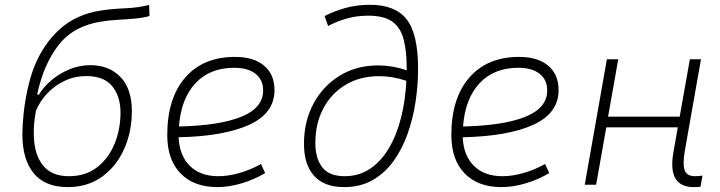

<svg xmlns="http://www.w3.org/2000/svg" viewBox="-20 -762 2970 792"><path d="M259.8 9.8Q165.5 9.8 118.9 -47.4Q72.3 -104.5 72.3 -207.5Q72.3 -245.6 77.4 -293.5Q82.5 -341.3 93 -390.4Q103.5 -439.5 119.1 -481Q156.7 -578.6 225.8 -641.1Q294.9 -703.6 397.5 -718.8Q442.9 -725.6 496.3 -727.8Q549.8 -730 595.2 -741.7L596.7 -695.8Q570.8 -688.5 535.9 -685.3Q501 -682.1 464.8 -680.2Q428.7 -678.2 398.9 -673.3Q282.7 -655.3 221.2 -575.7Q159.7 -496.1 133.3 -372.6L140.1 -371.1Q160.2 -404.3 193.1 -431.9Q226.1 -459.5 267.3 -476.3Q308.6 -493.2 352.5 -493.2Q429.7 -493.2 476.8 -444.6Q523.9 -396 523.9 -303.7Q523.9 -218.8 492.2 -147.5Q460.4 -76.2 401.1 -33.2Q341.8 9.8 259.8 9.8ZM264.6 -35.2Q333 -35.2 380.4 -71.8Q427.7 -108.4 452.4 -168.5Q477.1 -228.5 477.1 -297.9Q477.1 -363.3 443.4 -405.8Q409.7 -448.2 335.4 -448.2Q288.1 -448.2 246.8 -428.7Q205.6 -409.2 174.8 -376.5Q144 -343.8 127.9 -304.2Q114.3 -229.5 122.3 -168.5Q130.4 -107.4 164.8 -71.3Q199.2 -35.2 264.6 -35.2Z M880.9 -35.2Q921.4 -35.2 967.5 -48.3Q1013.7 -61.5 1056.6 -85.4L1073.7 -47.9Q1027.8 -21 976.1 -5.6Q924.3 9.8 876.5 9.8Q779.3 9.8 724.6 -46.9Q669.9 -103.5 669.9 -204.6Q669.9 -356.4 743.9 -441.9Q817.9 -527.3 949.7 -527.3Q1026.4 -527.3 1069.3 -491.2Q1112.3 -455.1 1112.3 -390.6Q1112.3 -294.9 1008.1 -247.3Q903.8 -199.7 716.8 -195.8Q720.2 -120.1 763.2 -77.6Q806.2 -35.2 880.9 -35.2ZM718.3 -240.2Q886.2 -244.1 975.8 -280.5Q1065.4 -316.9 1065.4 -389.2Q1065.4 -432.6 1034.2 -457.5Q1002.9 -482.4 945.8 -482.4Q845.7 -482.4 786.1 -418.5Q726.6 -354.5 718.3 -240.2Z M1399.4 9.8Q1317.4 9.8 1275.6 -36.6Q1233.9 -83 1233.9 -168.9Q1233.9 -261.7 1273.2 -334.7Q1312.5 -407.7 1381.6 -450Q1450.7 -492.2 1540 -492.2Q1598.1 -492.2 1657.7 -472.2Q1657.7 -475.1 1657.7 -478Q1657.7 -550.8 1645 -599.6Q1632.3 -648.4 1598.1 -672.9Q1564 -697.3 1499 -697.3Q1450.7 -697.3 1409.2 -685.3Q1367.7 -673.3 1333.5 -654.8L1318.8 -695.8Q1356.4 -715.3 1403.6 -728.8Q1450.7 -742.2 1506.3 -742.2Q1610.8 -742.2 1657.7 -681.9Q1704.6 -621.6 1704.6 -478.5Q1704.6 -410.6 1694.1 -341.6Q1683.6 -272.5 1661.1 -209.5Q1638.7 -146.5 1602.8 -96.9Q1566.9 -47.4 1516.6 -18.8Q1466.3 9.8 1399.4 9.8ZM1656.2 -428.7Q1599.6 -447.8 1543.5 -447.8Q1464.8 -447.8 1405.5 -412.1Q1346.2 -376.5 1313.5 -314.2Q1280.8 -252 1280.8 -171.9Q1280.8 -109.4 1309.1 -72.3Q1337.4 -35.2 1401.9 -35.2Q1460.4 -35.2 1505.9 -65.4Q1551.3 -95.7 1583.5 -149.7Q1615.7 -203.6 1634 -275.1Q1652.3 -346.7 1656.2 -428.7Z M2052.7 -35.2Q2093.3 -35.2 2139.4 -48.3Q2185.5 -61.5 2228.5 -85.4L2245.6 -47.9Q2199.7 -21 2147.9 -5.6Q2096.2 9.8 2048.3 9.8Q1951.2 9.8 1896.5 -46.9Q1841.8 -103.5 1841.8 -204.6Q1841.8 -356.4 1915.8 -441.9Q1989.7 -527.3 2121.6 -527.3Q2198.2 -527.3 2241.2 -491.2Q2284.2 -455.1 2284.2 -390.6Q2284.2 -294.9 2179.9 -247.3Q2075.7 -199.7 1888.7 -195.8Q1892.1 -120.1 1935.1 -77.6Q1978 -35.2 2052.7 -35.2ZM1890.1 -240.2Q2058.1 -244.1 2147.7 -280.5Q2237.3 -316.9 2237.3 -389.2Q2237.3 -432.6 2206.1 -457.5Q2174.8 -482.4 2117.7 -482.4Q2017.6 -482.4 1958 -418.5Q1898.4 -354.5 1890.1 -240.2Z M2392.1 0 2483.4 -517.6H2530.3L2488.3 -280.8H2783.7L2825.7 -517.6H2871.6L2805.2 -141.6Q2795.4 -85.9 2804 -60.5Q2812.5 -35.2 2846.7 -35.2Q2860.8 -35.2 2877.9 -37.6L2869.6 8.3Q2856 9.8 2840.3 9.8Q2788.1 9.8 2766.4 -25.6Q2744.6 -61 2758.3 -136.7L2775.9 -236.8H2481L2439 0Z"/></svg>

Font: Cascadia Code ExtraLight
Style: Italic
Weight: 200
Italic angle: -10°
Monospace: yes
Designer: Aaron Bell
Foundry: Saja Typeworks
Version: Version 2404.023; ttfautohint (v1.8.4)